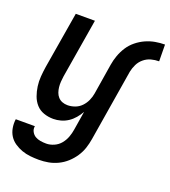

<svg xmlns="http://www.w3.org/2000/svg" viewBox="-149 -629 845 952"><g transform="rotate(20 273.5 -152.5)"><path d="M339 -342Q343 -367 352 -392Q361 -417 375.5 -439.5Q390 -462 411.5 -479.5Q433 -497 457.5 -508Q482 -519 507.5 -523.5Q533 -528 558 -528L559 -440Q538 -440 517.5 -434.5Q497 -429 480 -415Q463 -401 453.5 -381.5Q444 -362 440 -342ZM165 223Q142 223 119 220.5Q96 218 75 210.5Q54 203 35.5 190.5Q17 178 5.5 160Q-6 142 -10 119.5Q-14 97 -11 74L-10 73H90Q87 89 94.5 102.5Q102 116 114 123Q126 130 141 132.5Q156 135 172 135Q192 135 212.5 126Q233 117 247 100Q261 83 268.5 62.5Q276 42 279 22L295 -77Q285 -59 271 -42.5Q257 -26 239.5 -14.5Q222 -3 202 2.5Q182 8 163 8Q136 8 112 -0.5Q88 -9 72 -27Q56 -45 47.5 -68.5Q39 -92 35.5 -117.5Q32 -143 34 -169Q36 -195 40 -221L90 -520H191L139 -207Q137 -193 136 -178.5Q135 -164 136.5 -150Q138 -136 142.5 -123Q147 -110 156 -100Q165 -90 178 -85Q191 -80 206 -80Q225 -80 244.5 -87Q264 -94 278.5 -109Q293 -124 301.5 -143Q310 -162 313 -181L339 -342H440L378 36Q374 61 366 85.5Q358 110 343 132.5Q328 155 308 173Q288 191 264 202.5Q240 214 215 218.5Q190 223 165 223Z"/></g></svg>

Font: Iosevka Semibold
Style: Italic
Weight: 600
Italic angle: -9°
Monospace: yes
Designer: Belleve Invis
Foundry: Belleve Invis
Version: Version 32.5.0; ttfautohint (v1.8.4)